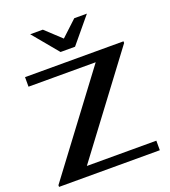

<svg xmlns="http://www.w3.org/2000/svg" viewBox="-164 -1053 1034 1171"><g transform="rotate(-20 352.5 -467.5)"><path d="M16 -11 486 -638H50V-700H689V-689L219 -62H670V0H16ZM169 -935H251L353 -840L455 -935H537L400 -770H306Z"/></g></svg>

Font: Fahkwang
Style: Bold
Weight: 700
Designer: Suppakit Chalermlarp | Katatrad Co.,Ltd.
Foundry: Cadson Demak Co.,Ltd.
Version: Version 1.000; ttfautohint (v1.6)